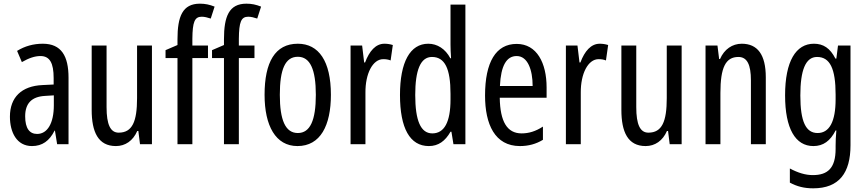

<svg xmlns="http://www.w3.org/2000/svg" viewBox="-20 -785 4713 1045"><path d="M213 -547C162 -547 115 -534 73 -508L99 -447C137 -469 170 -480 200 -480C251 -480 272 -442 272 -360V-325L211 -322C98 -317 34 -256 34 -150C34 -65 71 10 154 10C210 10 249 -18 277 -74H279L291 0H353V-362C353 -480 314 -547 213 -547ZM225 -263 273 -266V-212C273 -114 238 -56 182 -56C141 -56 117 -86 117 -152C117 -222 152 -259 225 -263Z M807 -537H726V-251C726 -123 700 -63 626 -63C581 -63 560 -107 560 -202V-537H479V-187C479 -67 514 10 611 10C662 10 704 -19 727 -72H733L742 0H807Z M1112 -469V-537H1027V-574C1028 -665 1039 -694 1078 -694C1093 -694 1109 -690 1127 -684L1148 -749C1120 -760 1097 -765 1068 -765C973 -765 946 -695 946 -571V-540L881 -512V-469H946V0H1027V-469Z M1365 -469V-537H1280V-574C1281 -665 1292 -694 1331 -694C1346 -694 1362 -690 1380 -684L1401 -749C1373 -760 1350 -765 1321 -765C1226 -765 1199 -695 1199 -571V-540L1134 -512V-469H1199V0H1280V-469Z M1781 -269C1781 -452 1715 -547 1601 -547C1477 -547 1420 -446 1420 -269C1420 -101 1480 10 1599 10C1724 10 1781 -102 1781 -269ZM1503 -269C1503 -407 1532 -476 1601 -476C1668 -476 1699 -407 1699 -269C1699 -130 1668 -61 1601 -61C1533 -61 1503 -132 1503 -269Z M2072 -547C2025 -547 1990 -507 1967 -445H1962L1951 -537H1888V0H1969V-280C1968 -385 2009 -463 2066 -463C2081 -463 2094 -461 2106 -456L2118 -540C2102 -545 2087 -547 2072 -547Z M2314 10C2366 10 2403 -17 2432 -68H2437L2448 0H2513V-760H2432V-542C2432 -521 2433 -498 2435 -468H2431C2404 -519 2360 -547 2311 -547C2212 -547 2157 -447 2157 -268C2157 -87 2211 10 2314 10ZM2333 -59C2269 -59 2240 -130 2240 -268C2240 -402 2268 -475 2331 -475C2401 -475 2432 -412 2432 -274V-244C2432 -120 2398 -59 2333 -59Z M2792 -546C2679 -546 2620 -447 2620 -265C2620 -109 2673 10 2810 10C2856 10 2897 -1 2935 -24V-96C2895 -70 2858 -59 2819 -59C2740 -59 2702 -123 2700 -253H2955V-309C2955 -442 2902 -546 2792 -546ZM2792 -480C2852 -480 2879 -405 2879 -317H2701C2706 -428 2737 -480 2792 -480Z M3244 -547C3197 -547 3162 -507 3139 -445H3134L3123 -537H3060V0H3141V-280C3140 -385 3181 -463 3238 -463C3253 -463 3266 -461 3278 -456L3290 -540C3274 -545 3259 -547 3244 -547Z M3690 -537H3609V-251C3609 -123 3583 -63 3509 -63C3464 -63 3443 -107 3443 -202V-537H3362V-187C3362 -67 3397 10 3494 10C3545 10 3587 -19 3610 -72H3616L3625 0H3690Z M4017 -547C3966 -547 3922 -517 3899 -464H3894L3885 -537H3820V0H3901V-279C3901 -417 3929 -475 3999 -475C4047 -475 4067 -432 4067 -348V0H4148V-364C4148 -488 4103 -547 4017 -547Z M4410 -547C4312 -547 4253 -452 4253 -266C4253 -85 4309 10 4407 10C4461 10 4499 -18 4528 -75H4532C4529 -43 4528 -13 4528 9V25C4528 129 4486 168 4404 168C4364 168 4324 156 4279 132V209C4318 230 4357 240 4406 240C4548 240 4609 155 4609 6V-537H4541L4532 -466H4527C4498 -523 4461 -547 4410 -547ZM4427 -475C4497 -475 4528 -412 4528 -270V-245C4528 -123 4494 -61 4430 -61C4366 -61 4336 -123 4336 -265C4336 -402 4364 -475 4427 -475Z"/></svg>

Font: Noto Sans Gujarati UI ExtraCondensed
Style: Regular
Weight: 400
Width: 2
Designer: Jelle Bosma - Monotype Design Team, Universal Thirst
Foundry: Monotype Imaging Inc.
Version: Version 2.106